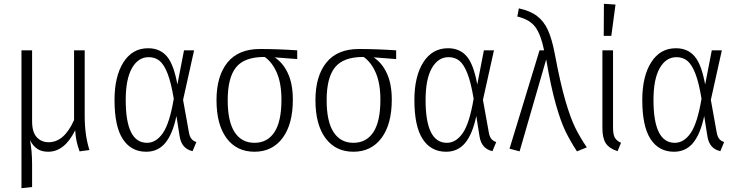

<svg xmlns="http://www.w3.org/2000/svg" viewBox="-20 -788 3882 1011"><path d="M399 9Q388 -22 383 -45.5Q378 -69 376 -102Q320 11 234 11Q199 11 176 -4.5Q153 -20 138 -50Q149 6 149 79V197L93 203V-523H149V-150Q149 -92 173.5 -65.5Q198 -39 236 -39Q318 -39 370 -156V-523H426V-177Q426 -76 451 2Z M914 -343 949 -523H1002L944 -262L975 -90Q979 -68 988.5 -56.5Q998 -45 1014 -40L994 8Q936 -5 926 -70L909 -177Q889 -82 850.5 -35.5Q812 11 750 11Q670 11 626.5 -56Q583 -123 583 -261Q583 -386 630 -460Q677 -534 760 -534Q822 -534 858.5 -491.5Q895 -449 914 -343ZM642 -261Q642 -36 754 -36Q802 -36 837.5 -87Q873 -138 895 -268Q881 -353 862.5 -400.5Q844 -448 820.5 -467.5Q797 -487 763 -487Q708 -487 675 -429.5Q642 -372 642 -261Z M1545 -477 1426 -486Q1470 -458 1496 -402Q1522 -346 1522 -263Q1522 -134 1468 -61.5Q1414 11 1320 11Q1226 11 1173 -60.5Q1120 -132 1120 -261Q1120 -387 1177.5 -458.5Q1235 -530 1349 -530Q1442 -530 1545 -523ZM1374 -488H1371Q1267 -488 1223 -433.5Q1179 -379 1179 -261Q1179 -148 1215.5 -92Q1252 -36 1320 -36Q1388 -36 1425 -92Q1462 -148 1462 -263Q1462 -348 1438 -404Q1414 -460 1374 -488Z M2066 -477 1947 -486Q1991 -458 2017 -402Q2043 -346 2043 -263Q2043 -134 1989 -61.5Q1935 11 1841 11Q1747 11 1694 -60.5Q1641 -132 1641 -261Q1641 -387 1698.5 -458.5Q1756 -530 1870 -530Q1963 -530 2066 -523ZM1895 -488H1892Q1788 -488 1744 -433.5Q1700 -379 1700 -261Q1700 -148 1736.5 -92Q1773 -36 1841 -36Q1909 -36 1946 -92Q1983 -148 1983 -263Q1983 -348 1959 -404Q1935 -460 1895 -488Z M2493 -343 2528 -523H2581L2523 -262L2554 -90Q2558 -68 2567.5 -56.5Q2577 -45 2593 -40L2573 8Q2515 -5 2505 -70L2488 -177Q2468 -82 2429.5 -35.5Q2391 11 2329 11Q2249 11 2205.5 -56Q2162 -123 2162 -261Q2162 -386 2209 -460Q2256 -534 2339 -534Q2401 -534 2437.5 -491.5Q2474 -449 2493 -343ZM2221 -261Q2221 -36 2333 -36Q2381 -36 2416.5 -87Q2452 -138 2474 -268Q2460 -353 2441.5 -400.5Q2423 -448 2399.5 -467.5Q2376 -487 2342 -487Q2287 -487 2254 -429.5Q2221 -372 2221 -261Z M2901 -506Q2930 -351 2957 -258.5Q2984 -166 3009 -115.5Q3034 -65 3070 -12L3018 9Q2981 -48 2956.5 -99Q2932 -150 2906.5 -240Q2881 -330 2856 -475L2716 9L2663 -5L2821 -523H2845Q2828 -606 2799 -645.5Q2770 -685 2704 -701L2712 -744Q2772 -731 2808 -703.5Q2844 -676 2865 -630Q2886 -584 2901 -506Z M3208 -117Q3208 -81 3217 -64Q3226 -47 3250 -36L3232 8Q3188 -6 3170 -33.5Q3152 -61 3152 -113V-523H3208ZM3221 -764 3199 -599H3159L3160 -768Z M3693 -343 3728 -523H3781L3723 -262L3754 -90Q3758 -68 3767.5 -56.5Q3777 -45 3793 -40L3773 8Q3715 -5 3705 -70L3688 -177Q3668 -82 3629.5 -35.5Q3591 11 3529 11Q3449 11 3405.5 -56Q3362 -123 3362 -261Q3362 -386 3409 -460Q3456 -534 3539 -534Q3601 -534 3637.5 -491.5Q3674 -449 3693 -343ZM3421 -261Q3421 -36 3533 -36Q3581 -36 3616.5 -87Q3652 -138 3674 -268Q3660 -353 3641.5 -400.5Q3623 -448 3599.5 -467.5Q3576 -487 3542 -487Q3487 -487 3454 -429.5Q3421 -372 3421 -261Z"/></svg>

Font: Fira Sans Condensed Light
Style: Regular
Weight: 300
Width: 3
Designer: bBox Type GmbH & Carrois Corporate GbR & Edenspiekermann AG
Foundry: bBox Type GmbH & Carrois Corporate GbR & Edenspiekermann AG
Version: Version 4.301